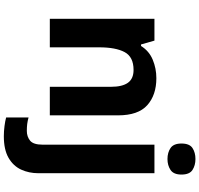

<svg xmlns="http://www.w3.org/2000/svg" viewBox="-39 -761 1040 1002"><g transform="rotate(90 481.0 -260.0)"><path d="M388 -556Q476 -556 529 -508.5Q582 -461 582 -356V0H433V-319Q433 -378 412 -407.5Q391 -437 345 -437Q277 -437 252 -390.5Q227 -344 227 -257V0H78V-546H192L212 -476H220Q246 -518 291.5 -537Q337 -556 388 -556ZM729 -687Q729 -729 752.5 -744.5Q776 -760 810 -760Q843 -760 867 -744.5Q891 -729 891 -687Q891 -646 867 -630Q843 -614 810 -614Q776 -614 752.5 -630Q729 -646 729 -687ZM691 240Q665 240 638 236.5Q611 233 593 228V111Q611 116 627 118Q643 120 663 120Q693 120 714 103Q735 86 735 37V-546H884V59Q884 109 865 150Q846 191 803.5 215.5Q761 240 691 240Z"/></g></svg>

Font: Noto Sans
Style: Bold
Weight: 700
Designer: Monotype Design Team
Foundry: Monotype Imaging Inc.
Version: Version 2.000;GOOG;noto-source:20170915:90ef993387c0; ttfaut